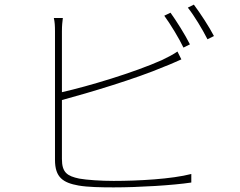

<svg xmlns="http://www.w3.org/2000/svg" viewBox="-20 -812 1040 831"><path d="M802 -620C780 -664 743 -722 718 -757L691 -744C718 -707 755 -646 774 -606ZM248 -379C363 -410 568 -471 692 -524C719 -534 746 -547 765 -555L748 -589C731 -577 706 -564 681 -552C560 -498 363 -439 248 -413V-676C248 -703 250 -717 252 -734H213C217 -717 218 -701 218 -676V-120C218 -44 253 -21 320 -9C360 -2 418 -1 472 -1C580 -1 729 -10 808 -22V-59C724 -37 579 -29 472 -29C418 -29 356 -33 323 -39C271 -50 248 -65 248 -124ZM793 -779C822 -742 855 -687 878 -642L906 -656C886 -695 846 -756 819 -792Z"/></svg>

Font: Noto Sans CJK Thin
Style: Regular
Weight: 100
Designer: Ryoko NISHIZUKA (kana & ideographs); Paul D. Hunt (Latin, Greek & Cyrillic); Wenlong ZHANG (bopomofo); Sandoll Communica
Foundry: Adobe Systems Incorporated
Version: Version 1.000;PS 1;hotconv 1.0.78;makeotf.lib2.5.61930